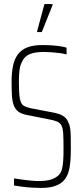

<svg xmlns="http://www.w3.org/2000/svg" viewBox="-20 -918 405 946"><path d="M182 8Q162 8 137.5 6.5Q113 5 90 2Q67 -1 49 -4V-39Q68 -36 90 -33Q112 -30 133.5 -28Q155 -26 170 -26Q209 -26 232 -33.5Q255 -41 270 -56Q281 -68 285.5 -85.5Q290 -103 291.5 -127.5Q293 -152 293 -183Q293 -231 291.5 -258.5Q290 -286 283 -299.5Q276 -313 260.5 -319.5Q245 -326 216 -331L110 -352Q85 -357 70.5 -368Q56 -379 48.5 -397.5Q41 -416 39 -445.5Q37 -475 37 -515Q37 -559 44 -593Q51 -627 68 -650Q85 -673 114.5 -684.5Q144 -696 188 -696Q212 -696 235 -694.5Q258 -693 277.5 -690Q297 -687 308 -683V-650Q293 -654 273.5 -656.5Q254 -659 233.5 -660.5Q213 -662 196 -662Q153 -662 128.5 -652Q104 -642 93 -622Q80 -601 76.5 -575.5Q73 -550 73 -513Q73 -457 78 -431.5Q83 -406 95.5 -398Q108 -390 130 -385L229 -366Q255 -362 272.5 -355.5Q290 -349 301 -339Q312 -329 318 -312Q323 -302 325.5 -287Q328 -272 328.5 -248.5Q329 -225 329 -188Q329 -156 327 -126.5Q325 -97 318 -72.5Q311 -48 295.5 -30Q280 -12 252.5 -2Q225 8 182 8ZM163 -760V-765L199 -898H239V-893L186 -760Z"/></svg>

Font: Saira ExtraCondensed Thin
Style: Regular
Weight: 250
Width: 2
Designer: Hector Gatti with collaboration of the Omnibus-Type team
Foundry: Omnibus-Type
Version: Version 1.101